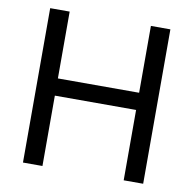

<svg xmlns="http://www.w3.org/2000/svg" viewBox="-81 -809 897 891"><g transform="rotate(10 367.5 -364.0)"><path d="M84.5 0V-727.5H176.3V-412.6H559.1V-727.5H650.9V0H559.1V-331.5H176.3V0Z"/></g></svg>

Font: Inter 18pt
Style: Regular
Weight: 400
Designer: Rasmus Andersson
Foundry: rsms
Version: Version 4.001;git-66647c0bb